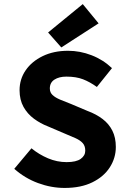

<svg xmlns="http://www.w3.org/2000/svg" viewBox="-20 -914 640 946"><path d="M298.5 12Q232.4 12 167.4 -12Q102.5 -35.9 50.3 -82.2L135 -183.3Q172.1 -152.9 216.6 -134Q261 -115.2 308.4 -115.2Q355.3 -115.2 377.7 -131.2Q400.1 -147.3 400.1 -171.5Q400.1 -194.9 387.8 -208.7Q375.6 -222.4 353 -232.8Q330.4 -243.2 299.4 -255.7L214.7 -291.9Q178.9 -305.7 147.1 -329.2Q115.2 -352.7 95.8 -387.4Q76.4 -422.2 76.4 -469.5Q76.4 -523.9 106.5 -567.7Q136.5 -611.4 190.5 -637.6Q244.5 -663.8 315.3 -663.8Q374.2 -663.8 430.9 -641.9Q487.7 -620.1 531.7 -578.3L457.3 -485.5Q423.2 -510.1 389.2 -523.3Q355.3 -536.5 307.1 -536.5Q271.1 -536.5 248.3 -521.8Q225.5 -507.1 225.5 -478.1Q225.5 -458.5 239 -445.8Q252.6 -433.1 276.8 -422.9Q300.9 -412.8 331.7 -401L411.4 -367.3Q454.6 -351.3 485.8 -327.4Q517 -303.5 533.8 -269.8Q550.7 -236.1 550.7 -190Q550.7 -135.9 521.2 -89.8Q491.8 -43.7 435.4 -15.9Q379.1 12 298.5 12ZM282.1 -680.3 217 -754 387.8 -893.8 465.8 -798.9Z"/></svg>

Font: Source Code Pro ExtraLight
Style: Regular
Weight: 200
Monospace: yes
Designer: Paul D. Hunt, Teo Tuominen
Foundry: Adobe
Version: Version 1.026;hotconv 1.1.0;makeotfexe 2.6.0